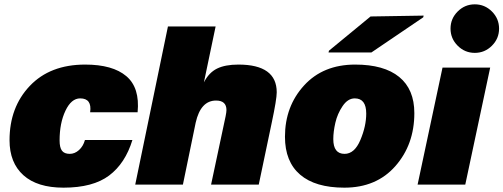

<svg xmlns="http://www.w3.org/2000/svg" viewBox="-20 -852 2323 886"><path d="M373 -554Q500 -554 563 -500.5Q626 -447 615 -334H396Q405 -398 350 -398Q309 -398 282 -341Q255 -284 255 -204Q255 -171 266 -156.5Q277 -142 302 -142Q325 -142 344.5 -159.5Q364 -177 372 -206H591Q558 -98 483.5 -42Q409 14 273 14Q152 14 88 -43.5Q24 -101 24 -205Q24 -357 117.5 -455.5Q211 -554 373 -554Z M975 -730 921 -472Q944 -517 981.5 -535.5Q1019 -554 1080 -554Q1257 -554 1257 -426Q1257 -394 1234 -286L1174 0H954L1021 -315Q1025 -335 1025 -344Q1025 -388 977 -388Q906 -388 883 -286L824 0H604L755 -730Z M1518 -210Q1518 -142 1570 -142Q1616 -142 1643 -206Q1670 -270 1670 -328Q1670 -398 1617 -398Q1585 -398 1561 -362.5Q1537 -327 1527.5 -285.5Q1518 -244 1518 -210ZM1295 -221Q1295 -361 1383 -457.5Q1471 -554 1619 -554Q1752 -554 1822 -497Q1892 -440 1892 -330Q1892 -185 1804.5 -85.5Q1717 14 1569 14Q1435 14 1365 -46Q1295 -106 1295 -221ZM1496 -610 1498 -618 1690 -776 1935 -780 1933 -772 1694 -610Z M2242 -540 2127 0H1907L2022 -540ZM2092 -641Q2059 -674 2059 -720Q2059 -766 2092 -799Q2125 -832 2171 -832Q2217 -832 2250 -799Q2283 -766 2283 -720Q2283 -674 2250 -641Q2217 -608 2171 -608Q2125 -608 2092 -641Z"/></svg>

Font: Nacelle Black
Style: Italic
Weight: 900
Italic angle: -12°
Designer: Sora Sagano
Foundry: Sora Sagano
Version: Version 1.000;FEAKit 1.0